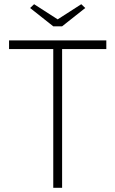

<svg xmlns="http://www.w3.org/2000/svg" viewBox="-20 -892 548 912"><path d="M233 0V-659H23V-700H485V-659H275V0ZM233 -767 123 -854 142 -872 254 -800 366 -872 385 -854 275 -767Z"/></svg>

Font: Readex Pro Light
Style: Regular
Weight: 300
Designer: Bonnie Shaver-Troup, Thomas Jockin
Foundry: Lexend
Version: Version 1.200; ttfautohint (v1.8.3)